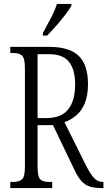

<svg xmlns="http://www.w3.org/2000/svg" viewBox="-20 -951 543 971"><path d="M32 0V-31H47Q78 -31 92 -44.5Q106 -58 106 -108V-605Q106 -656 92 -669.5Q78 -683 47 -683H32V-714H228Q332 -714 378.5 -668Q425 -622 425 -527Q425 -466 408 -427Q391 -388 364 -366Q337 -344 306 -333L415 -114Q436 -73 454.5 -52Q473 -31 499 -31H503V0H493Q458 0 434 -7.5Q410 -15 392 -35Q374 -55 357 -91L248 -318H170V-108Q170 -58 183 -44.5Q196 -31 227 -31H244V0ZM215 -354Q290 -354 325 -398Q360 -442 360 -525Q360 -598 329.5 -637.5Q299 -677 228 -677H170V-354ZM197 -784Q219 -825 238 -861Q257 -897 268 -931H341V-921Q331 -904 310.5 -877Q290 -850 265 -821.5Q240 -793 218 -771H197Z"/></svg>

Font: Noto Serif Ethiopic ExtraCondensed Light
Style: Regular
Weight: 300
Width: 2
Designer: Monotype Design Team
Foundry: Monotype Imaging Inc.
Version: Version 2.102; ttfautohint (v1.8.4.7-5d5b)